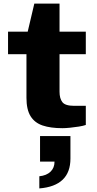

<svg xmlns="http://www.w3.org/2000/svg" viewBox="-20 -705 541 1074"><path d="M329 12Q263 12 218.5 -3Q174 -18 151 -55Q128 -92 128 -158V-402H25V-528H135L172 -685H313V-528H460V-402H313V-192Q313 -154 329 -133.5Q345 -113 395 -113H460V-6Q446 -1 421.5 3Q397 7 371.5 9.5Q346 12 329 12ZM200 349V281Q240 277 262.5 255.5Q285 234 285 199H204V56H374V182Q374 335 200 349Z"/></svg>

Font: Archivo Expanded ExtraBold
Style: Regular
Weight: 800
Width: 7
Designer: Hector Gatti
Foundry: Omnibus-Type
Version: Version 2.001; ttfautohint (v1.8.3)